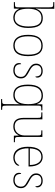

<svg xmlns="http://www.w3.org/2000/svg" viewBox="1264 -2064 1040 3609"><g transform="rotate(90 1784.5 -260.0)"><path d="M313 10C429 10 506 -83 506 -267C506 -460 448 -544 320 -544C228 -544 170 -497 144 -414H141C145 -459 146 -522 146 -560V-760H20V-740H51C111 -740 118 -736 118 -662V-94C118 -24 114 -20 41 -20H20V0H142L145 -99H148C176 -28 237 10 313 10ZM317 -15C187 -15 145 -110 145 -269C145 -424 198 -519 316 -519C433 -519 478 -443 478 -270C478 -107 419 -15 317 -15Z M835 10C967 10 1036 -79 1036 -267C1036 -459 966 -542 840 -542C705 -542 635 -454 635 -267C635 -79 711 10 835 10ZM835 -15C716 -15 663 -108 663 -267C663 -433 714 -517 840 -517C956 -517 1008 -438 1008 -267C1008 -115 963 -15 835 -15Z M1307 10C1393 10 1454 -47 1454 -131C1454 -191 1434 -230 1332 -283C1251 -325 1205 -358 1205 -421C1205 -476 1239 -517 1312 -517C1379 -517 1418 -491 1418 -405C1432 -405 1439 -419 1439 -445C1439 -489 1405 -542 1315 -542C1230 -542 1177 -493 1177 -422C1177 -349 1214 -315 1330 -252C1412 -210 1426 -180 1426 -132C1426 -69 1385 -15 1307 -15C1212 -15 1187 -61 1187 -137C1173 -137 1166 -123 1166 -95C1166 -50 1195 10 1307 10Z M1843 240H2044V220H2033C1973 220 1966 216 1966 142V-442C1966 -512 1970 -516 2043 -516H2054V-536H1942L1939 -433H1936C1910 -507 1862 -546 1777 -546C1641 -546 1571 -458 1571 -265C1571 -73 1642 10 1765 10C1862 10 1912 -39 1938 -110H1940C1938 -92 1938 -35 1938 31V142C1938 216 1931 220 1871 220H1843ZM1766 -15C1652 -15 1599 -93 1599 -264C1599 -438 1655 -521 1779 -521C1899 -521 1938 -423 1938 -267C1938 -65 1852 -15 1766 -15Z M2359 10C2448 10 2498 -39 2524 -91H2528L2531 0H2654V-20H2622C2562 -20 2555 -25 2555 -94V-536H2432V-516H2450C2523 -516 2527 -512 2527 -442V-202C2527 -104 2470 -15 2359 -15C2250 -15 2224 -86 2224 -181V-536H2093V-516H2119C2192 -516 2196 -512 2196 -442V-184C2196 -52 2249 10 2359 10Z M2941 10C3042 10 3095 -51 3095 -85C3095 -94 3092 -99 3086 -103C3063 -54 3018 -15 2942 -15C2838 -15 2766 -103 2768 -276H3110V-290C3110 -448 3042 -542 2932 -542C2808 -542 2739 -451 2739 -262C2739 -87 2817 10 2941 10ZM3082 -300H2770C2777 -432 2819 -517 2931 -517C3029 -517 3081 -429 3082 -300Z M3370 10C3456 10 3517 -47 3517 -131C3517 -191 3497 -230 3395 -283C3314 -325 3268 -358 3268 -421C3268 -476 3302 -517 3375 -517C3442 -517 3481 -491 3481 -405C3495 -405 3502 -419 3502 -445C3502 -489 3468 -542 3378 -542C3293 -542 3240 -493 3240 -422C3240 -349 3277 -315 3393 -252C3475 -210 3489 -180 3489 -132C3489 -69 3448 -15 3370 -15C3275 -15 3250 -61 3250 -137C3236 -137 3229 -123 3229 -95C3229 -50 3258 10 3370 10Z"/></g></svg>

Font: Noto Serif Malayalam Thin
Style: Regular
Weight: 100
Designer: Indian type Foundry, Jelle Bosma, Monotype Design Team
Foundry: Monotype Imaging Inc.
Version: Version 2.104